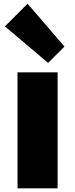

<svg xmlns="http://www.w3.org/2000/svg" viewBox="-20 -1023 408 1043"><path d="M293 -629.9V0H75.2V-629.9ZM129.9 -1002.9 330.1 -770 241.2 -681.2 6.8 -879.9Z"/></svg>

Font: Sinkin Sans 900 X Black
Style: Regular
Weight: 950
Designer: Keith Bates
Foundry: K-Type
Version: Sinkin Sans (version 1.0)  by Keith Bates   •   © 2014   www